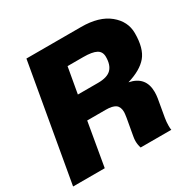

<svg xmlns="http://www.w3.org/2000/svg" viewBox="-159 -866 1013 1019"><g transform="rotate(-30 348.0 -356.0)"><path d="M696 -541Q696 -448 658 -402.5Q620 -357 536 -332Q631 -313 631 -218Q631 -200 628 -181L609 -72Q605 -49 605 -25Q605 -7 607 0H419Q412 -21 412 -43Q412 -56 415 -72L433 -173Q437 -199 437 -207Q437 -239 418.5 -252.5Q400 -266 359 -266H245L199 0H5L130 -712H465Q575 -712 635.5 -662.5Q696 -613 696 -541ZM500 -509Q500 -541 475 -554.5Q450 -568 395 -568H299L271 -410H395Q451 -410 475.5 -434.5Q500 -459 500 -509Z"/></g></svg>

Font: Creato Display Black
Style: Italic
Weight: 900
Italic angle: -10°
Version: Version 1.000